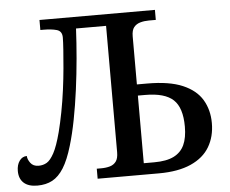

<svg xmlns="http://www.w3.org/2000/svg" viewBox="-51 -774 1005 840"><g transform="rotate(-5 451.0 -353.5)"><path d="M80 7Q41 7 20.5 -11.5Q0 -30 0 -64Q0 -91 12.5 -108.5Q25 -126 45 -126Q45 -112 57 -95.5Q69 -79 93 -79Q113 -79 129 -88.5Q145 -98 161 -127.5Q177 -157 193 -218Q203 -257 212 -304Q221 -351 227.5 -400Q234 -449 238 -494Q242 -539 244.5 -574.5Q247 -610 247 -629Q247 -657 223.5 -663.5Q200 -670 167 -670H152V-714H659V-670H628Q608 -670 590.5 -665Q573 -660 562.5 -647Q552 -634 552 -607V-396H597Q694 -396 752.5 -371Q811 -346 837.5 -301.5Q864 -257 864 -199Q864 -140 837.5 -95Q811 -50 755 -25Q699 0 614 0H345V-44H364Q386 -44 403 -49Q420 -54 430 -67.5Q440 -81 440 -108V-663H308Q305 -601 299 -532.5Q293 -464 284 -396Q275 -328 263 -266Q251 -204 236 -154Q218 -93 196 -58Q174 -23 146 -8Q118 7 80 7ZM598 -50Q652 -50 684 -66Q716 -82 730.5 -113.5Q745 -145 745 -194Q745 -277 707.5 -312Q670 -347 584 -347H552V-50Z"/></g></svg>

Font: ET Text
Style: Regular
Weight: 470
Designer: Monotype Design Team
Foundry: Monotype Imaging Inc.
Version: Version 2.009